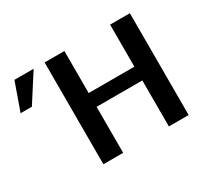

<svg xmlns="http://www.w3.org/2000/svg" viewBox="-144 -915 1230 1135"><g transform="rotate(-30 471.0 -347.5)"><path d="M-7 -506 60 -695H191L70 -506ZM266 0V-695H401V-408H713V-695H848V0H713V-314H401V0Z"/></g></svg>

Font: Coval
Style: Bold
Weight: 700
Foundry: Context Ltd
Version: Version 001.000